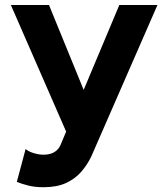

<svg xmlns="http://www.w3.org/2000/svg" viewBox="-20 -743 679 775"><path d="M353.1 -293.5 177.8 -722.7H23.9L264.8 -170.9ZM348.6 -111.7 615.5 -722.7H461.6L223.6 -156.1Q215 -137.8 197.9 -128.2Q180.9 -118.6 155.8 -118.6Q136.3 -118.6 115.3 -125.1Q94.3 -131.7 83.4 -141.5L47.9 -8.8Q66.9 -1 93.9 5.9Q120.9 12.7 155.8 12.7Q209 12.7 245.8 -4Q282.5 -20.7 307.3 -49Q332.1 -77.2 348.6 -111.7Z"/></svg>

Font: Giphurs SC
Style: Regular
Weight: 400
Version: Version 0.920